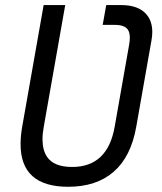

<svg xmlns="http://www.w3.org/2000/svg" viewBox="-20 -713 626 743"><path d="M391.1 -693.4H448.2Q516.1 -693.4 546.9 -657.2Q569.3 -630.9 569.3 -589.4Q569.3 -573.2 565.9 -555.2L507.3 -222.7Q486.8 -106.4 419.9 -48.3Q353 9.8 243.7 9.8Q59.6 9.8 59.6 -155.3Q59.6 -186 65.9 -222.7L148.9 -693.4H232.4L149.4 -222.7Q144.5 -196.3 144.5 -174.3Q144.5 -131.8 162.1 -106Q188.5 -66.9 259.3 -66.9Q396.5 -66.9 423.8 -222.7L479.5 -538.6Q482.4 -554.7 482.4 -566.9Q482.4 -587.4 474.6 -598.6Q461.4 -616.7 424.8 -616.7H377.4Z"/></svg>

Font: CaskaydiaCove NFP SemiLight
Style: Italic
Weight: 350
Italic angle: -10°
Designer: Aaron Bell
Foundry: Saja Typeworks
Version: Version 2111.001; VTT 6.35;Nerd Fonts 3.1.1